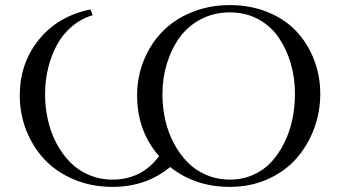

<svg xmlns="http://www.w3.org/2000/svg" viewBox="-20 -731 1341 759"><path d="M58.1 -354Q58.1 -480 133.1 -573.5Q208 -667 337.9 -693.8L346.2 -670.9Q300.3 -657.2 263.9 -626.2Q227.5 -595.2 204.8 -553Q182.1 -510.7 170.2 -461.4Q158.2 -412.1 158.2 -358.9Q158.2 -307.1 169.2 -257.8Q180.2 -208.5 202.6 -165.5Q225.1 -122.6 256.6 -90.3Q288.1 -58.1 331.3 -39.6Q374.5 -21 424.8 -21Q540 -21 608.9 -113.8Q522 -212.9 522 -354Q522 -427.2 548.6 -492.7Q575.2 -558.1 622.3 -606.4Q669.4 -654.8 738.8 -682.9Q808.1 -710.9 889.2 -710.9Q970.2 -710.9 1038.3 -683.1Q1106.4 -655.3 1151.4 -607.4Q1196.3 -559.6 1221.2 -495.6Q1246.1 -431.6 1246.1 -359.9Q1246.1 -286.6 1220.7 -220Q1195.3 -153.3 1150.1 -102.8Q1105 -52.2 1037.1 -22.2Q969.2 7.8 889.2 7.8Q751 7.8 652.8 -70.8Q557.6 7.8 424.8 7.8Q342.8 7.8 273.2 -21.2Q203.6 -50.3 157 -99.6Q110.4 -148.9 84.2 -214.8Q58.1 -280.8 58.1 -354ZM622.1 -358.9Q622.1 -307.1 633.1 -257.8Q644 -208.5 666.7 -165.5Q689.5 -122.6 720.7 -90.3Q752 -58.1 795.4 -39.6Q838.9 -21 889.2 -21Q938.5 -21 981 -39.8Q1023.4 -58.6 1053.2 -91.3Q1083 -124 1104.2 -167.2Q1125.5 -210.4 1135.7 -259.3Q1146 -308.1 1146 -359.9Q1146 -422.9 1129.4 -480Q1112.8 -537.1 1081.5 -582.8Q1050.3 -628.4 1000.5 -655.3Q950.7 -682.1 889.2 -682.1Q826.2 -682.1 774.7 -655.3Q723.1 -628.4 690.4 -583.3Q657.7 -538.1 639.9 -480.2Q622.1 -422.4 622.1 -358.9Z"/></svg>

Font: Dihjauti S
Style: Bold
Weight: 700
Designer: T. Christopher White
Version: Version 3.0.0